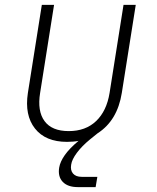

<svg xmlns="http://www.w3.org/2000/svg" viewBox="-20 -570 640 785"><path d="M298 195Q257 195 236.5 173.5Q216 152 222 115Q226 91 245 64Q264 37 301 6Q291 8 278.5 9Q266 10 254 10Q166 10 123 -44.5Q80 -99 94 -190L151 -550H201L144 -190Q132 -116 162 -75Q192 -34 261 -34Q330 -34 373 -75Q416 -116 428 -190L485 -550H535L478 -190Q460 -77 379 -25L348 0Q315 27 294.5 54.5Q274 82 271 103Q267 126 278.5 139.5Q290 153 314 153H378L371 195Z"/></svg>

Font: JetBrains Mono NL Thin
Style: Italic
Weight: 100
Italic angle: -9°
Monospace: yes
Designer: Philipp Nurullin, Konstantin Bulenkov
Foundry: JetBrains
Version: Version 2.305; ttfautohint (v1.8.4.7-5d5b)